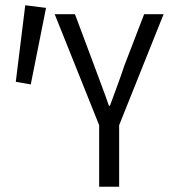

<svg xmlns="http://www.w3.org/2000/svg" viewBox="-20 -710 642 730"><path d="M357 0V-234L188 -656H265L338 -461Q353 -420 367 -383Q381 -346 394 -308H398Q412 -346 426 -384Q440 -422 453 -461L528 -656H602L433 -234V0ZM97 -389 40 -399 76 -690 155 -680Z"/></svg>

Font: SauceCodePro NFM
Style: Regular
Weight: 400
Monospace: yes
Designer: Paul D. Hunt, Teo Tuominen
Foundry: Adobe
Version: Version 2.042;hotconv 1.1.0;makeotfexe 2.6.0;Nerd Fonts 3.3.